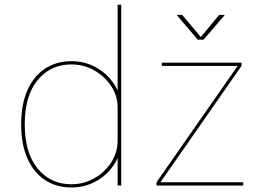

<svg xmlns="http://www.w3.org/2000/svg" viewBox="-20 -802 1129 830"><path d="M288.5 8.5Q224 8.5 175 -23.5Q126 -55.5 98.8 -116.5Q71.5 -177.5 71.5 -264.5Q71.5 -351.5 98.8 -412.5Q126 -473.5 175 -505.5Q224 -537.5 288.5 -537.5Q348.5 -537.5 397.2 -509.5Q446 -481.5 474.8 -436Q503.5 -390.5 503.5 -337.5Q503.5 -335.5 503.5 -333.2Q503.5 -331 503.5 -328.5L488.5 -330.5Q488.5 -332.5 488.5 -334Q488.5 -335.5 488.5 -337.5Q488.5 -387 461 -429.2Q433.5 -471.5 388 -497.5Q342.5 -523.5 288.5 -523.5Q198.5 -523.5 142.8 -455.8Q87 -388 87 -264.5Q87 -141 142.8 -73.2Q198.5 -5.5 288.5 -5.5Q341.5 -5.5 387 -31Q432.5 -56.5 460.5 -99.5Q488.5 -142.5 488.5 -195H503.5Q503.5 -137.5 473.5 -91.2Q443.5 -45 394.8 -18.2Q346 8.5 288.5 8.5ZM488.5 0V-781.5H504V0ZM671.5 -14H1031.5V0H656.5V-14L1008 -518L1008.5 -517H679.5V-531H1024V-517L672 -12ZM743.5 -737.5H767.5L853 -636H843.5L927 -737.5H952L860 -630.5H835Z"/></svg>

Font: Epilogue Thin
Style: Regular
Weight: 250
Designer: Tyler Finck
Foundry: Etcetera Type Co
Version: Version 2.111